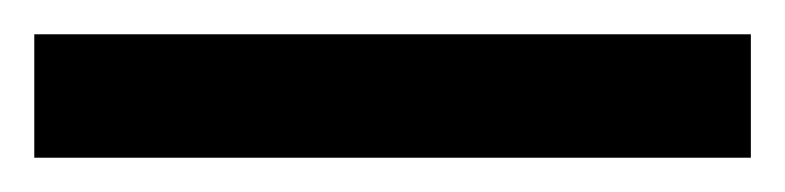

<svg xmlns="http://www.w3.org/2000/svg" viewBox="-22 4 458 112"><path d="M-2 96H416V24H-2Z"/></svg>

Font: Noto Sans Malayalam UI Black
Style: Regular
Weight: 900
Designer: Jelle Bosma - Monotype Design Team
Foundry: Monotype Imaging Inc.
Version: Version 2.104